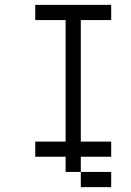

<svg xmlns="http://www.w3.org/2000/svg" viewBox="-20 -645 540 790"><path d="M437.5 125V62.5H312.5V125ZM437.5 0V-62.5H312.5Q312.5 -62.5 312.5 -562.5H437.5V-625H125V-562.5H250Q250 -562.5 250 -62.5H125V0H250V62.5H312.5V0Z"/></svg>

Font: CalcUnifontExMono
Style: Regular
Weight: 500
Version: Version 15.0.06